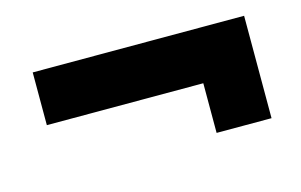

<svg xmlns="http://www.w3.org/2000/svg" viewBox="-45 -510 661 422"><g transform="rotate(-15 285.5 -299.5)"><path d="M49 -416H530V-183H405V-296H49Z"/></g></svg>

Font: PT Sans Caption
Style: Bold
Weight: 700
Designer: A.Korolkova, O.Umpeleva, V.Yefimov
Foundry: ParaType Ltd
Version: Version 2.003W OFL